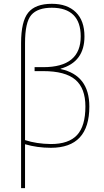

<svg xmlns="http://www.w3.org/2000/svg" viewBox="-20 -760 540 1000"><path d="M110.4 -8.8V219.7H89.8V-535.2Q89.8 -648.4 127 -694.3Q164.1 -740.2 250 -740.2Q330.1 -740.2 375 -696.3Q419.9 -652.3 419.9 -570.3Q419.9 -437.5 295.9 -402.3V-400.4Q445.3 -368.2 445.3 -205.1Q445.3 9.8 245.1 9.8Q173.8 9.8 110.4 -8.8ZM110.4 -30.3Q169.9 -10.7 245.1 -9.8Q337.9 -9.8 381.3 -56.6Q424.8 -103.5 424.8 -205.1Q424.8 -300.8 372.1 -345.2Q319.3 -389.6 205.1 -389.6H160.2V-410.2H205.1Q400.4 -410.2 400.4 -570.3Q400.4 -644.5 362.3 -682.1Q324.2 -719.7 250 -719.7Q175.8 -719.7 143.1 -682.1Q110.4 -644.5 110.4 -535.2Z"/></svg>

Font: Mgen+ 1m thin
Style: Regular
Weight: 100
Designer: [Source Han Sans]
Ryoko NISHIZUKA  (kana & ideographs); Paul D. Hunt (Latin, Greek & Cyrillic); Wenlong ZHANG  (bopomofo
Version: Version 1.059.20150602